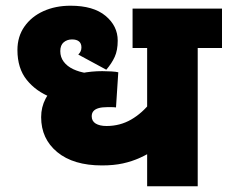

<svg xmlns="http://www.w3.org/2000/svg" viewBox="-20 -652 797 672"><path d="M757 -484H672V0H495V-146L527 -131Q499 -113 470.5 -100Q442 -87 410 -80Q378 -73 337 -73Q237 -73 180.5 -119.5Q124 -166 124 -242Q124 -277 139.5 -306.5Q155 -336 189 -358Q194 -360 196 -365.5Q198 -371 202 -373Q231 -389 265.5 -396Q300 -403 338 -403Q353 -403 370 -402Q387 -401 394 -399L386 -276Q379 -277 371 -277Q363 -277 355 -277Q337 -277 325 -273.5Q313 -270 307 -263Q301 -256 301 -245Q301 -228 315 -219.5Q329 -211 353 -211Q400 -211 439 -233.5Q478 -256 509 -296L495 -208V-484H444V-622H757ZM269 -285Q211 -291 158.5 -311.5Q106 -332 73.5 -372.5Q41 -413 41 -477Q41 -524 65.5 -559Q90 -594 132 -613Q174 -632 227 -632Q307 -632 349.5 -596.5Q392 -561 392 -510Q392 -476 381.5 -453Q371 -430 352 -408L254 -461Q259 -466 262 -472Q265 -478 265 -486Q265 -500 256.5 -507Q248 -514 232 -514Q215 -514 203 -504Q191 -494 191 -473Q191 -452 203 -436Q215 -420 236 -410Q257 -400 284 -396Z"/></svg>

Font: Noto Sans Devanagari Black
Style: Regular
Weight: 900
Version: Version 2.003